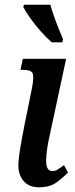

<svg xmlns="http://www.w3.org/2000/svg" viewBox="-20 -786 319 816"><path d="M146 10Q103 10 80.5 -16.5Q58 -43 58 -83Q58 -100 62 -129Q66 -158 72 -191Q78 -224 84 -254L116 -412Q125 -460 118.5 -474.5Q112 -489 81 -489H67L77 -536H261L193 -219Q186 -190 181 -157.5Q176 -125 176 -103Q176 -59 202 -59Q215 -59 226 -66Q237 -73 252 -84L269 -53Q249 -32 220.5 -11Q192 10 146 10ZM200 -606Q178 -625 154 -652Q130 -679 110 -707Q90 -735 79 -756L82 -766H194Q200 -744 209.5 -717Q219 -690 229.5 -664Q240 -638 248 -619L245 -606Z"/></svg>

Font: Noto Serif ExtraCondensed SemiBold
Style: Italic
Weight: 600
Width: 2
Italic angle: -12°
Designer: Monotype Design Team
Foundry: Monotype Imaging Inc.
Version: Version 2.013